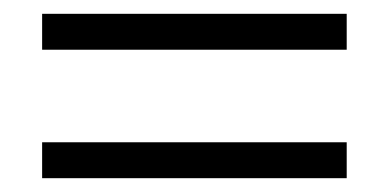

<svg xmlns="http://www.w3.org/2000/svg" viewBox="-20 -476 563 278"><path d="M41 -404V-456H482V-404ZM41 -218V-270H482V-218Z"/></svg>

Font: Mozilla Text ExtraLight
Style: Regular
Weight: 200
Designer: Studio DRAMA
Foundry: Studio DRAMA
Version: Version 1.000